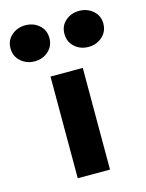

<svg xmlns="http://www.w3.org/2000/svg" viewBox="-181 -772 637 839"><g transform="rotate(-15 138.0 -352.5)"><path d="M172 -624Q172 -660 197.5 -682.5Q223 -705 260 -705Q296 -705 322 -682.5Q348 -660 348 -624Q348 -588 322 -565Q296 -542 260 -542Q223 -542 197.5 -565Q172 -588 172 -624ZM-72 -624Q-72 -660 -46 -682.5Q-20 -705 16 -705Q53 -705 78.5 -682.5Q104 -660 104 -624Q104 -588 78.5 -565Q53 -542 16 -542Q-20 -542 -46 -565Q-72 -588 -72 -624ZM65 -460H211V0H65Z"/></g></svg>

Font: Jost*
Style: Bold
Weight: 700
Version: Version 3.7